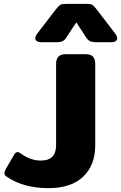

<svg xmlns="http://www.w3.org/2000/svg" viewBox="-20 -961 628 996"><path d="M163 -762Q163 -774 175 -789L271 -914Q285 -931 293 -936Q301 -941 325 -941H426Q450 -941 458.5 -936Q467 -931 480 -914L576 -789Q588 -774 588 -762Q588 -753 580 -747.5Q572 -742 557 -742H482Q458 -742 447 -747.5Q436 -753 426 -768L376 -845L325 -768Q316 -753 305 -747.5Q294 -742 270 -742H195Q180 -742 171.5 -747.5Q163 -753 163 -762ZM14 -45Q3 -52 3 -63Q3 -70 10 -84L53 -158Q60 -172 71 -172Q79 -172 89 -164Q138 -128 192 -128Q271 -128 271 -208V-629Q271 -655 283 -667.5Q295 -680 324 -680H421Q450 -680 462 -667.5Q474 -655 474 -629V-207Q474 -105 412 -45Q350 15 231 15Q101 15 14 -45Z"/></svg>

Font: Mitr SemiBold
Style: Regular
Weight: 600
Designer: Thanarat Vachiruckul
Foundry: Cadson Demak
Version: Version 1.002